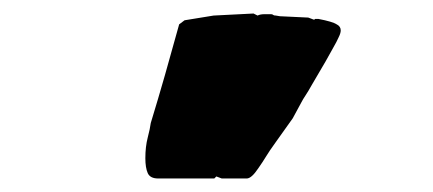

<svg xmlns="http://www.w3.org/2000/svg" viewBox="-20 -920 640 284"><path d="M308 -656 300 -659 297 -656H214Q202 -656 198.5 -664Q195 -672 195 -686Q195 -703 198.5 -716.5Q202 -730 203 -738Q214 -774 224 -809Q234 -844 245 -884L253 -890L296 -897L355 -900L361 -897Q365 -899 371 -899H381Q383 -899 384 -898Q385 -897 388 -897L394 -896L436 -894L444 -891Q446 -891 446 -892H451Q472 -888 478 -884Q484 -881 484 -875Q484 -871 481 -865Q479 -860 471 -846Q469 -842 461.5 -829Q454 -816 441 -794Q436 -785 432 -779Q428 -773 426 -769L413 -745Q396 -721 387 -708.5Q378 -696 373.5 -688.5Q369 -681 362 -671Q352 -656 345 -656Z"/></svg>

Font: Sigmar
Style: Regular
Weight: 400
Designer: Vernon Adams
Foundry: Vernon Adams
Version: Version 1.000; ttfautohint (v1.8.4.7-5d5b);gftools[0.9.24]